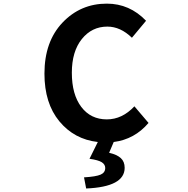

<svg xmlns="http://www.w3.org/2000/svg" viewBox="-20 -774 1040 1061"><path d="M722.7 -186.5 800.8 -94.7Q723.6 -3.9 608.4 10.7L583 70.3Q626 80.1 647.5 99.6Q668.9 119.1 668.9 153.3Q668.9 258.8 456.1 267.6L444.3 206.1Q510.7 202.1 536.1 190.9Q561.5 179.7 561.5 154.3Q561.5 134.8 542.5 122.6Q523.4 110.4 474.6 103.5L520.5 10.7Q390.6 -3.9 308.1 -103.5Q225.6 -203.1 225.6 -367.2Q225.6 -543.9 325.2 -648.9Q424.8 -753.9 570.3 -753.9Q696.3 -753.9 787.1 -659.2L709 -565.4Q645.5 -627 573.2 -627Q487.3 -627 432.1 -558.1Q377 -489.3 377 -372.1Q377 -252 429.2 -183.1Q481.4 -114.3 570.3 -114.3Q655.3 -114.3 722.7 -186.5Z"/></svg>

Font: GenEi Gothic M Regular
Style: Bold
Weight: 700
Designer: o_tamon (Modified); [Source Han Sans]
Ryoko NISHIZUKA  (kana & ideographs); Paul D. Hunt (Latin, Greek & Cyrillic); Wenl
Version: Version 1.1a;Original Version 1.004